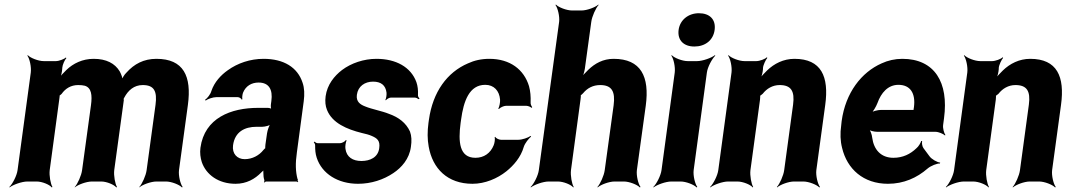

<svg xmlns="http://www.w3.org/2000/svg" viewBox="-20 -796 4679 842"><path d="M323 -423C334 -423 344 -422 352 -420C381 -411 385 -379 379 -335L340 -50C337 -26 320 11 308 24V26C321 14 359 0 383 0H424C448 0 481 14 490 26L493 24C485 11 478 -26 481 -50L523 -357C522 -358 523 -365 522 -366L521 -362C522 -362 525 -367 525 -368C542 -400 568 -423 606 -423C656 -423 670 -396 662 -336L623 -50C620 -26 603 11 591 24V26C604 14 642 0 666 0H708C732 0 767 14 778 26L781 24C771 11 762 -26 765 -50L804 -336C821 -462 785 -538 666 -538C610 -538 568 -515 535 -478C525 -469 515 -452 514 -443H518C519 -452 511 -472 505 -483C484 -518 446 -538 391 -538C342 -538 301 -518 271 -489C261 -479 244 -462 238 -452L242 -450C248 -461 252 -480 253 -495V-498C254 -512 264 -534 271 -541L269 -544C262 -537 239 -528 225 -528H172C148 -528 113 -542 102 -554L100 -552C110 -539 118 -502 115 -478L57 -50C54 -26 35 11 21 24L22 26C37 14 76 0 100 0H141C165 0 198 14 207 26L210 24C202 11 195 -26 198 -50L240 -361C240 -364 243 -378 241 -379L238 -376C240 -375 248 -382 250 -384C267 -408 291 -423 323 -423Z M1282 -128 1312 -352C1316 -383 1315 -410 1307 -433C1285 -501 1224 -538 1136 -538C1077 -538 1022 -519 979 -488C949 -467 920 -436 907 -397C903 -382 889 -365 879 -358L882 -355C891 -362 914 -370 929 -370H1022C1030 -370 1038 -364 1040 -359L1043 -361C1041 -366 1043 -383 1046 -390C1058 -419 1083 -434 1114 -434C1159 -434 1177 -404 1170 -353L1168 -338C1167 -331 1168 -318 1171 -314L1173 -317C1170 -321 1159 -323 1153 -323H1112C993 -323 877 -279 859 -148C856 -125 859 -104 865 -85C884 -30 938 10 1013 10C1061 10 1098 -11 1126 -40C1131 -44 1137 -50 1139 -54L1136 -55C1134 -51 1135 -43 1135 -37C1135 -26 1136 -16 1139 -7C1140 -5 1139 1 1138 3L1139 5C1140 3 1145 0 1148 0H1280C1282 0 1285 2 1286 3L1288 1C1287 0 1285 -2 1285 -4C1285 -5 1287 -7 1287 -7L1285 -10C1276 -43 1275 -80 1282 -128ZM1002 -159C1010 -218 1053 -240 1105 -240H1130C1142 -240 1165 -246 1173 -253L1169 -256C1161 -249 1153 -225 1151 -211L1144 -162C1144 -159 1142 -145 1144 -143L1146 -146C1144 -148 1137 -141 1135 -138C1117 -115 1087 -98 1053 -98C1020 -98 997 -122 1002 -159Z M1565 -90C1527 -90 1500 -107 1495 -143C1493 -152 1496 -173 1500 -180L1497 -182C1493 -175 1479 -168 1471 -168H1374C1368 -168 1362 -172 1359 -175L1356 -172C1359 -169 1363 -162 1362 -157C1362 -139 1363 -122 1369 -104C1392 -34 1462 10 1550 10C1608 10 1662 -8 1705 -37C1741 -61 1775 -99 1782 -152C1786 -178 1785 -200 1778 -219C1761 -257 1728 -282 1685 -297C1656 -309 1611 -317 1582 -329C1561 -337 1541 -349 1545 -380C1550 -418 1580 -438 1616 -438C1651 -438 1671 -422 1675 -390C1676 -382 1674 -364 1670 -358L1672 -356C1676 -361 1686 -368 1694 -368H1799C1805 -368 1812 -364 1816 -361L1820 -364C1816 -367 1812 -374 1813 -380C1814 -400 1812 -419 1806 -436C1782 -502 1716 -538 1631 -538C1575 -538 1520 -519 1480 -489C1446 -463 1415 -425 1408 -374C1405 -351 1407 -331 1414 -314C1437 -256 1502 -229 1566 -213C1584 -209 1599 -205 1610 -200C1633 -190 1648 -180 1643 -146C1638 -106 1603 -90 1565 -90Z M2000 -257 2002 -271C2013 -353 2038 -424 2108 -424C2146 -424 2170 -398 2173 -359C2174 -349 2170 -326 2165 -320L2168 -318C2173 -324 2189 -332 2199 -332H2288C2296 -332 2307 -327 2311 -323L2314 -326C2311 -330 2306 -339 2307 -347C2308 -372 2306 -396 2300 -418C2278 -491 2217 -538 2126 -538C2091 -538 2060 -531 2032 -518C1941 -479 1878 -393 1861 -271L1859 -257C1854 -220 1854 -185 1860 -153C1877 -57 1942 10 2052 10C2107 10 2161 -13 2201 -45C2232 -70 2264 -106 2277 -152C2282 -168 2299 -189 2309 -197L2307 -200C2296 -192 2270 -183 2253 -183H2177C2168 -183 2154 -190 2152 -196L2149 -194C2152 -188 2149 -168 2145 -159C2131 -124 2102 -104 2065 -104C1994 -104 1989 -174 2000 -257Z M2612 -423C2663 -423 2679 -395 2671 -334L2632 -50C2629 -26 2612 11 2600 24L2601 26C2614 14 2651 0 2675 0H2716C2740 0 2775 14 2786 26L2789 24C2779 11 2770 -26 2773 -50L2812 -333C2829 -460 2791 -538 2671 -538C2625 -538 2589 -518 2560 -490C2550 -480 2534 -464 2528 -455L2532 -453C2537 -463 2543 -481 2545 -496L2573 -700C2576 -724 2593 -761 2605 -774L2604 -776C2591 -764 2554 -750 2530 -750H2489C2465 -750 2429 -764 2418 -776L2416 -774C2426 -761 2435 -724 2432 -700L2343 -50C2340 -26 2321 11 2307 24L2308 26C2323 14 2362 0 2386 0H2427C2451 0 2485 14 2494 26L2496 24C2488 11 2481 -26 2484 -50L2526 -361C2527 -365 2528 -380 2526 -381L2524 -377C2526 -376 2535 -385 2537 -387C2555 -409 2580 -423 2612 -423Z M3022 -50 3080 -478C3083 -502 3103 -539 3117 -552L3115 -554C3100 -542 3061 -528 3037 -528H2996C2972 -528 2937 -542 2926 -554L2924 -552C2934 -539 2942 -502 2939 -478L2881 -50C2878 -26 2859 11 2845 24L2846 26C2861 14 2900 0 2924 0H2965C2989 0 3024 14 3035 26L3038 24C3028 11 3019 -26 3022 -50ZM3025 -592C3072 -592 3108 -619 3114 -665C3120 -711 3092 -738 3045 -738C2999 -738 2962 -709 2956 -665C2950 -619 2979 -592 3025 -592Z M3399 -423C3449 -423 3466 -397 3458 -337L3419 -50C3416 -26 3399 11 3387 24L3388 26C3401 14 3438 0 3462 0H3503C3527 0 3562 14 3573 26L3576 24C3566 11 3557 -26 3560 -50L3599 -336C3616 -460 3582 -538 3464 -538C3416 -538 3375 -517 3344 -487C3334 -477 3317 -460 3311 -450L3314 -448C3320 -459 3325 -478 3326 -493V-498C3327 -511 3338 -534 3345 -542L3343 -545C3336 -537 3311 -528 3297 -528H3245C3221 -528 3186 -542 3175 -554L3173 -552C3183 -539 3191 -502 3188 -478L3130 -50C3127 -26 3108 11 3094 24L3095 26C3110 14 3149 0 3173 0H3214C3238 0 3272 14 3281 26L3283 24C3275 11 3268 -26 3271 -50L3313 -359C3313 -362 3315 -378 3313 -379L3310 -375C3312 -374 3323 -383 3325 -385C3342 -407 3368 -423 3399 -423Z M3937 -538C3905 -538 3874 -531 3846 -518C3758 -479 3688 -390 3671 -265L3669 -246C3664 -211 3665 -178 3673 -147C3695 -55 3766 10 3874 10C3943 10 4001 -16 4048 -57C4062 -69 4090 -80 4102 -79L4103 -83C4090 -84 4065 -98 4056 -111L4030 -146C4024 -154 4022 -169 4024 -177L4020 -178C4018 -170 4008 -153 3999 -146C3972 -120 3939 -104 3898 -104C3843 -104 3812 -140 3805 -192C3804 -206 3796 -226 3789 -233L3787 -229C3794 -223 3813 -218 3827 -218H4082C4096 -218 4117 -209 4124 -202L4126 -204C4120 -212 4114 -234 4116 -248L4120 -278C4141 -434 4079 -538 3937 -538ZM3988 -326 3987 -320C3987 -317 3985 -311 3987 -310L3990 -312C3989 -314 3983 -314 3980 -314H3844C3830 -314 3806 -308 3797 -301L3799 -297C3808 -305 3822 -328 3828 -344C3844 -389 3874 -424 3920 -424C3972 -424 3996 -387 3988 -326Z M4433 -423C4483 -423 4500 -397 4492 -337L4453 -50C4450 -26 4433 11 4421 24L4422 26C4435 14 4472 0 4496 0H4537C4561 0 4596 14 4607 26L4610 24C4600 11 4591 -26 4594 -50L4633 -336C4650 -460 4616 -538 4498 -538C4450 -538 4409 -517 4378 -487C4368 -477 4351 -460 4345 -450L4348 -448C4354 -459 4359 -478 4360 -493V-498C4361 -511 4372 -534 4379 -542L4377 -545C4370 -537 4345 -528 4331 -528H4279C4255 -528 4220 -542 4209 -554L4207 -552C4217 -539 4225 -502 4222 -478L4164 -50C4161 -26 4142 11 4128 24L4129 26C4144 14 4183 0 4207 0H4248C4272 0 4306 14 4315 26L4317 24C4309 11 4302 -26 4305 -50L4347 -359C4347 -362 4349 -378 4347 -379L4344 -375C4346 -374 4357 -383 4359 -385C4376 -407 4402 -423 4433 -423Z"/></svg>

Font: Asimov
Style: EdgeNarIt
Weight: 500
Designer: Google
Version: Version 2.000980: 2014